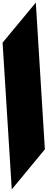

<svg xmlns="http://www.w3.org/2000/svg" viewBox="-63 -1155 367 1485"><path d="M-43 -825 28 310 284 0 214 -1135Z"/></svg>

Font: Chaingun
Style: Regular
Weight: 400
Version: Version 0.91